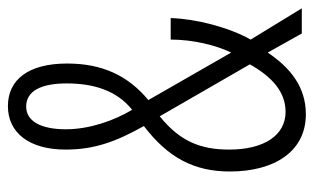

<svg xmlns="http://www.w3.org/2000/svg" viewBox="-170 -594 774 473"><g transform="rotate(-90 216.5 -357.0)"><path d="M192 -724C126 -724 85 -671 85 -582C85 -510 105 -457 143 -389C64 -329 31 -264 31 -177C31 -68 80 10 172 10C240 10 287 -29 324 -84L371 0H433L356 -126C386 -179 407 -260 409 -323H356C356 -268 342 -211 324 -174L207 -378C267 -428 297 -491 297 -578C297 -674 257 -724 192 -724ZM191 -679C229 -679 248 -643 248 -579C248 -514 231 -456 183 -418C156 -463 135 -524 135 -581C135 -643 155 -679 191 -679ZM167 -350 295 -128C264 -73 227 -40 178 -40C120 -40 85 -93 85 -179C85 -249 105 -300 167 -350Z"/></g></svg>

Font: Noto Sans Devanagari UI ExtraCondensed Light
Style: Regular
Weight: 300
Width: 2
Designer: Jelle Bosma - Monotype Design Team
Foundry: Monotype Imaging Inc.
Version: Version 2.004